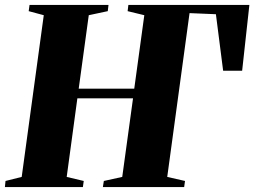

<svg xmlns="http://www.w3.org/2000/svg" viewBox="-33 -763 1037 783"><path d="M-13 0 -10.5 -25 55.5 -41.5 145.5 -701 84 -717.5 87.5 -743H409.5L406.5 -717.5L329 -701L288 -401.5H514.5L555.5 -701L487.5 -717.5L490.5 -743H984L954.5 -474.5H877L847.5 -705L740 -709.5L649 -41.5L721.5 -25L718 0H386.5L390.5 -25L465.5 -41.5L509.5 -362H282.5L239 -41.5L308.5 -25L305 0Z"/></svg>

Font: Merriweather 120pt Black
Style: Italic
Weight: 900
Italic angle: -7.8°
Version: Version 2.101